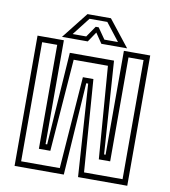

<svg xmlns="http://www.w3.org/2000/svg" viewBox="-92 -937 900 1016"><g transform="rotate(10 358.0 -429.0)"><path d="M55 -700H196.5V-142H205L239 -640H476.5L511 -142H519V-700H660.5V0H396L363 -496.5H352.5L319.5 0H55ZM85 -670V-30H292.5L329.5 -525H386L423 -30H630V-670H549V-111.5H488L449.5 -607.5H265.5L227.5 -111.5H166V-670ZM295.5 -858H421.5L533.5 -716H395L358.5 -770L322 -716H183.5ZM310.5 -835.5 236.5 -740.5H309.5L350 -799.5H366L407 -740.5H480L406 -835.5Z"/></g></svg>

Font: Tourney Condensed Light
Style: Regular
Weight: 300
Width: 3
Designer: Tyler Finck
Foundry: Etcetera Type Co
Version: Version 1.010; ttfautohint (v1.8.3)